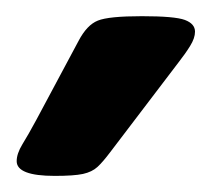

<svg xmlns="http://www.w3.org/2000/svg" viewBox="-81 -891 259 236"><path d="M-13.7 -674.8Q-60.5 -674.8 -60.5 -692.9Q-60.5 -702.1 -53.5 -713.6Q-46.4 -725.1 -36.6 -743.2L15.6 -840.8Q25.9 -860.4 39.3 -865.7Q52.7 -871.1 93.3 -871.1Q133.8 -871.1 146.2 -866.5Q158.7 -861.8 158.7 -852.1Q158.7 -844.2 152.8 -834.7Q147 -825.2 138.2 -814L54.2 -703.6Q45.4 -691.9 38.8 -685.8Q32.2 -679.7 21 -677.2Q9.8 -674.8 -13.7 -674.8Z"/></svg>

Font: Denk One
Style: Regular
Weight: 400
Designer: Irina Smirnova, Eben Sorkin
Foundry: Sorkin Type Co.f
Version: Version 1.004; ttfautohint (v1.8.4.7-5d5b);gftools[0.9.23]